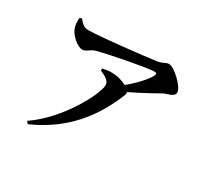

<svg xmlns="http://www.w3.org/2000/svg" viewBox="-159 -967 1319 1244"><g transform="rotate(30 500.0 -345.0)"><path d="M123 -712C120 -684 122 -655 130 -635C145 -594 202 -542 239 -542C269 -542 283 -569 322 -580C421 -606 672 -653 714 -653C733 -653 739 -648 729 -628C706 -587 653 -530 593 -481C569 -494 531 -508 484 -509C459 -510 437 -506 414 -501L412 -486C453 -468 487 -450 487 -418C487 -352 356 -96 162 36L176 53C412 -51 546 -222 627 -425C631 -434 631 -442 629 -449C712 -489 790 -532 834 -557C858 -571 913 -574 913 -609C913 -651 814 -743 776 -743C751 -743 736 -724 699 -719C628 -709 303 -671 211 -671C179 -671 166 -685 138 -716Z"/></g></svg>

Font: Source Han Serif
Style: Bold
Weight: 700
Designer: Ryoko NISHIZUKA 西塚涼子 (kana & ideographs); Frank Grießhammer (Latin, Greek & Cyrillic); Wenlong ZHANG 张文龙 (bopomofo); San
Foundry: Adobe Systems Incorporated
Version: Version 1.001;PS 1.001;hotconv 16.6.54;makeotf.lib2.5.65590